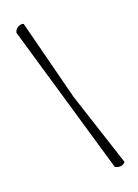

<svg xmlns="http://www.w3.org/2000/svg" viewBox="-183 -951 824 1150"><g transform="rotate(-20 228.5 -375.5)"><path d="M64 -839Q69 -860 88.5 -870.5Q108 -881 123 -874L254 -362L408 110Q383 137 343 118Z"/></g></svg>

Font: Tillana
Style: Regular
Weight: 400
Designer: Lipi Raval (Devanagari, Latin), Jonny Pinhorn (Latin)
Foundry: Indian Type Foundry
Version: Version 2.002;PS 1.0;hotconv 1.0.79;makeotf.lib2.5.61930; tt